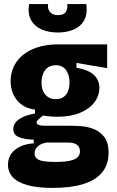

<svg xmlns="http://www.w3.org/2000/svg" viewBox="-20 -748 571 939"><path d="M238 171Q163 171 114.5 157.5Q66 144 42.5 118.5Q19 93 19 58Q19 14 52.5 -14.5Q86 -43 145 -47V-65Q102 -66 73.5 -77Q45 -88 45 -117Q45 -145 72.5 -164.5Q100 -184 151 -193V-212Q95 -219 63.5 -257.5Q32 -296 32 -351Q32 -403 59.5 -443.5Q87 -484 139.5 -507.5Q192 -531 265 -531H504V-415L354 -440V-417Q417 -405 441.5 -379.5Q466 -354 466 -319Q466 -280 441.5 -247.5Q417 -215 371 -196Q325 -177 260 -177Q248 -177 232 -178Q216 -179 190 -183Q175 -171 167 -163Q159 -155 159 -149Q159 -143 164.5 -139.5Q170 -136 179.5 -134.5Q189 -133 200 -133H323Q344 -133 376 -131Q408 -129 438.5 -117Q469 -105 490 -78Q511 -51 511 -1Q511 57 479 95.5Q447 134 386 152.5Q325 171 238 171ZM249 44Q296 44 322.5 38Q349 32 360 20.5Q371 9 371 -7Q371 -23 363.5 -32.5Q356 -42 345 -46Q334 -50 322.5 -50.5Q311 -51 303 -51H208Q179 -46 164 -31.5Q149 -17 149 2Q149 17 159 26.5Q169 36 191 40Q213 44 249 44ZM252 -263Q285 -263 302.5 -284.5Q320 -306 320 -344Q320 -383 302.5 -406Q285 -429 253 -429Q220 -429 201.5 -406Q183 -383 183 -344Q183 -319 191.5 -301Q200 -283 215.5 -273Q231 -263 252 -263ZM122 -728H215Q212 -703 225 -688.5Q238 -674 264 -674Q290 -674 301 -688.5Q312 -703 309 -728H402Q409 -677 390.5 -646.5Q372 -616 338 -602.5Q304 -589 263 -589Q218 -589 183.5 -604Q149 -619 132 -649.5Q115 -680 122 -728Z"/></svg>

Font: Bricolage Grotesque 24pt SemiCondensed ExtraBold
Style: Regular
Weight: 800
Width: 4
Designer: Mathieu Triay
Foundry: Atelier Triay
Version: Version 1.001;gftools[0.9.33.dev8+g029e19f]